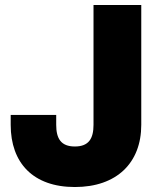

<svg xmlns="http://www.w3.org/2000/svg" viewBox="-20 -740 632 772"><path d="M281 12C449 12 548 -85 548 -238V-720H356V-238C356 -183 337 -151 281 -151C225 -151 206 -183 206 -238V-278H23V-238C23 -85 113 12 281 12Z"/></svg>

Font: Aspekta 850
Style: Regular
Weight: 850
Designer: Ivo Dolenc
Version: Version 2.000